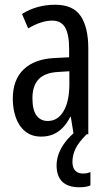

<svg xmlns="http://www.w3.org/2000/svg" viewBox="-20 -567 456 811"><path d="M213 -547Q289 -547 321 -499Q353 -451 353 -362V0H291L279 -74H277Q263 -46 245 -27.5Q227 -9 204.5 0.5Q182 10 154 10Q113 10 86 -12.5Q59 -35 46.5 -71.5Q34 -108 34 -150Q34 -230 80 -274Q126 -318 211 -322L272 -325V-360Q272 -422 255 -451Q238 -480 200 -480Q178 -480 153 -472Q128 -464 99 -447L73 -508Q105 -528 140 -537.5Q175 -547 213 -547ZM225 -263Q170 -260 143.5 -232.5Q117 -205 117 -152Q117 -103 134 -79.5Q151 -56 182 -56Q224 -56 248.5 -97.5Q273 -139 273 -212V-266ZM286 117Q286 141 297.5 153.5Q309 166 331 166Q342 166 349.5 164Q357 162 362 160V216Q354 220 342 222Q330 224 315 224Q267 224 243 200.5Q219 177 219 131Q219 106 228.5 81Q238 56 256.5 32Q275 8 300 -12L346 0Q312 34 299 61Q286 88 286 117Z"/></svg>

Font: Noto Sans Thai ExtraCondensed
Style: Regular
Weight: 400
Width: 2
Designer: Monotype Design Team
Foundry: Monotype Imaging Inc.
Version: Version 2.002